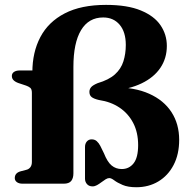

<svg xmlns="http://www.w3.org/2000/svg" viewBox="-20 -752 776 786"><path d="M713.5 -179.5Q713.5 -244.5 682 -293Q650.5 -341.5 590.8 -368.2Q531 -395 446 -394.5L438.5 -380.5Q509.5 -386.5 559.8 -410.8Q610 -435 636.5 -474.2Q663 -513.5 663 -564Q663 -610.5 637.2 -648.5Q611.5 -686.5 556.5 -709.2Q501.5 -732 414 -732Q312 -732 245 -697.2Q178 -662.5 145.2 -600.2Q112.5 -538 112.5 -456.5V-433L136.5 -463.5H60.5Q46 -463.5 37.2 -457.5Q28.5 -451.5 28.5 -441Q28.5 -429.5 37.2 -422Q46 -414.5 61.5 -410L87 -401.5Q97 -398 103.8 -392.5Q110.5 -387 110.5 -372V-89Q110.5 -75 103.8 -66.8Q97 -58.5 86.5 -56.5L65.5 -51Q40.5 -44.5 40.5 -23Q40.5 -13 49 -6.5Q57.5 0 73 0H240.5Q262.5 0 271.5 -11.2Q280.5 -22.5 280.5 -42.5V-478Q280.5 -576.5 311.8 -628.5Q343 -680.5 402.5 -680.5Q444.5 -680.5 469.8 -650.8Q495 -621 495 -568Q495 -532 485.2 -501Q475.5 -470 450.5 -447.5Q425.5 -425 379.5 -411.5Q359.5 -403 352.8 -394.8Q346 -386.5 346 -376Q346 -362 355 -354.8Q364 -347.5 385.5 -342.5Q433.5 -335.5 469.2 -311.5Q505 -287.5 525.2 -248.8Q545.5 -210 545.5 -158Q545.5 -107 527 -83.5Q508.5 -60 478.5 -60Q454.5 -60 437 -74.5Q419.5 -89 405.5 -124.5L390.5 -155Q384.5 -166.5 376.2 -174Q368 -181.5 355 -181.5Q343 -181.5 335.5 -172.8Q328 -164 328 -150.5V-20.5Q328 -7.5 336.2 1.8Q344.5 11 359 11Q368 11 377 6Q386 1 395.2 -6Q404.5 -13 412.5 -18Q420.5 -23 427.5 -23Q435.5 -23 448 -13.5Q460.5 -4 482.2 5.2Q504 14.5 538 14.5Q588.5 14.5 628.2 -9.2Q668 -33 690.8 -76.8Q713.5 -120.5 713.5 -179.5Z"/></svg>

Font: Fraunces
Style: Bold
Weight: 700
Version: Version 1.000;[b76b70a41]